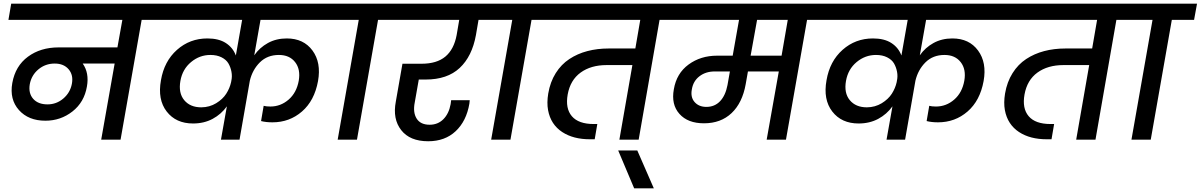

<svg xmlns="http://www.w3.org/2000/svg" viewBox="-20 -760 6535 1045"><path d="M238.8 -191.9Q287.1 -191.9 324.5 -223.6Q361.8 -255.4 371.1 -303.2Q380.4 -351.1 353.8 -382.6Q327.1 -414.1 277.8 -414.1Q227.1 -414.1 189.2 -382.6Q151.4 -351.1 142.1 -301.8Q133.8 -252.9 160.4 -222.4Q187 -191.9 238.8 -191.9ZM25.9 -651.9 41 -740.2H888.2L873 -651.9H751L636.2 0H530.8L604 -414.1H430.2Q466.3 -362.8 453.1 -289.1Q438.5 -203.6 374.3 -153.3Q310.1 -103 227.1 -103Q134.8 -103 83 -161.1Q31.2 -219.2 46.9 -308.1Q63.5 -400.9 132.1 -451.4Q200.7 -502 298.8 -502H619.1L646 -651.9Z M1182.6 0 1214.8 -181.2Q1184.1 -138.2 1137.2 -113Q1090.3 -87.9 1030.8 -87.9Q937.5 -87.9 887.2 -153.1Q836.9 -218.3 856 -323.2Q873.5 -426.8 943.4 -488.8Q1013.2 -550.8 1108.9 -550.8Q1170.4 -550.8 1209 -525.9Q1247.6 -501 1263.7 -458L1297.9 -651.9H824.7L839.8 -740.2H1873L1857.9 -651.9H1397.9L1363.8 -459Q1393.1 -501 1438.2 -525.9Q1483.4 -550.8 1541 -550.8Q1632.3 -550.8 1680.7 -485.1Q1729 -419.4 1710.9 -318.8Q1691.4 -211.9 1623.5 -153.1Q1555.7 -94.2 1462.9 -94.2Q1427.7 -94.2 1400.9 -101.1L1415 -184.1Q1428.2 -180.2 1451.7 -180.2Q1507.3 -180.2 1550.8 -217.8Q1594.2 -255.4 1606 -320.8Q1616.7 -382.8 1586.2 -421.9Q1555.7 -460.9 1498 -460.9Q1435.1 -460.9 1394.5 -420.7Q1354 -380.4 1339.8 -320.8L1283.7 0ZM1075.7 -175.8Q1120.6 -176.3 1156.5 -198.2Q1192.4 -220.2 1211.4 -250Q1230.5 -279.8 1237.8 -313L1238.8 -318.8Q1244.6 -344.2 1239.7 -369.6Q1234.9 -395 1222.9 -415.3Q1210.9 -435.5 1185.5 -448.2Q1160.2 -460.9 1125 -460.9Q1066.4 -460.9 1019.8 -422.1Q973.1 -383.3 961.9 -319.8Q950.2 -253.9 982.7 -214.8Q1015.1 -175.8 1075.7 -175.8Z M1817.9 0 1932.6 -651.9H1810.5L1825.7 -740.2H2174.8L2158.7 -651.9H2037.6L1922.9 0Z M2112.3 -651.9 2127.4 -740.2H2709.5L2693.4 -651.9H2584.5L2570.3 -568.8Q2549.3 -453.1 2481.9 -390.1Q2414.6 -327.1 2296.4 -327.1H2259.3L2237.3 -202.1Q2226.6 -148.4 2247.6 -114.7Q2268.6 -81.1 2318.4 -81.1Q2363.3 -81.1 2393.3 -111.3Q2423.3 -141.6 2432.6 -192.9L2435.5 -214.8H2536.6Q2534.7 -199.2 2534.7 -195.8Q2518.6 -101.1 2460.2 -46.1Q2401.9 8.8 2310.5 8.8Q2210.9 8.8 2163.6 -51.8Q2116.2 -112.3 2134.3 -207L2170.4 -413.1H2274.4Q2357.4 -413.1 2404.1 -452.1Q2450.7 -491.2 2465.3 -568.8L2479.5 -651.9Z M2653.3 0 2768.1 -651.9H2646L2661.1 -740.2H3010.3L2994.1 -651.9H2873L2758.3 0Z M2946.8 -651.9 2961.9 -740.2H3708L3691.9 -651.9H3569.8L3456.1 0H3351.1L3421.9 -405.8H3281.7Q3196.3 -405.8 3140.1 -365Q3084 -324.2 3069.8 -246.1Q3056.2 -169.9 3092.5 -127.4Q3128.9 -85 3210.9 -85H3231L3216.8 -2H3189.9Q3146 -2 3108.2 -11.7Q3070.3 -21.5 3039.8 -41.5Q3009.3 -61.5 2989.7 -91.3Q2970.2 -121.1 2962.9 -160.9Q2955.6 -200.7 2963.9 -251Q2974.6 -314 3004.6 -361.8Q3034.7 -409.7 3078.9 -438.7Q3123 -467.8 3176.8 -481.9Q3230.5 -496.1 3293 -496.1H3438L3464.8 -651.9Z M3431.6 265.1 3344.7 59.1H3448.7L3538.6 265.1Z M3824.7 -178.2Q3869.6 -178.2 3899.2 -209.2Q3928.7 -240.2 3939.5 -296.9L3952.6 -371.1H3869.6Q3821.3 -371.1 3787.1 -345Q3752.9 -318.8 3745.6 -273.9Q3737.3 -231 3760.5 -204.6Q3783.7 -178.2 3824.7 -178.2ZM4233.9 -457 4267.6 -651.9H4100.6L4065.4 -457ZM3644.5 -651.9 3659.7 -740.2H4509.8L4494.6 -651.9H4372.6L4257.8 0H4152.8L4218.8 -371.1H4050.8L4038.6 -301.8Q4020.5 -200.2 3961.9 -144.5Q3903.3 -88.9 3811.5 -88.9Q3723.6 -88.9 3678 -140.1Q3632.3 -191.4 3647.5 -273.9Q3662.1 -360.8 3727.8 -408.9Q3793.5 -457 3882.8 -457H3967.8L4002.4 -651.9Z M4805.2 0 4837.4 -181.2Q4806.6 -138.2 4759.8 -113Q4712.9 -87.9 4653.3 -87.9Q4560.1 -87.9 4509.8 -153.1Q4459.5 -218.3 4478.5 -323.2Q4496.1 -426.8 4565.9 -488.8Q4635.7 -550.8 4731.4 -550.8Q4793 -550.8 4831.5 -525.9Q4870.1 -501 4886.2 -458L4920.4 -651.9H4447.3L4462.4 -740.2H5495.6L5480.5 -651.9H5020.5L4986.3 -459Q5015.6 -501 5060.8 -525.9Q5106 -550.8 5163.6 -550.8Q5254.9 -550.8 5303.2 -485.1Q5351.6 -419.4 5333.5 -318.8Q5314 -211.9 5246.1 -153.1Q5178.2 -94.2 5085.4 -94.2Q5050.3 -94.2 5023.4 -101.1L5037.6 -184.1Q5050.8 -180.2 5074.2 -180.2Q5129.9 -180.2 5173.3 -217.8Q5216.8 -255.4 5228.5 -320.8Q5239.3 -382.8 5208.7 -421.9Q5178.2 -460.9 5120.6 -460.9Q5057.6 -460.9 5017.1 -420.7Q4976.6 -380.4 4962.4 -320.8L4906.2 0ZM4698.2 -175.8Q4743.2 -176.3 4779.1 -198.2Q4814.9 -220.2 4834 -250Q4853 -279.8 4860.4 -313L4861.3 -318.8Q4867.2 -344.2 4862.3 -369.6Q4857.4 -395 4845.5 -415.3Q4833.5 -435.5 4808.1 -448.2Q4782.7 -460.9 4747.6 -460.9Q4689 -460.9 4642.3 -422.1Q4595.7 -383.3 4584.5 -319.8Q4572.8 -253.9 4605.2 -214.8Q4637.7 -175.8 4698.2 -175.8Z M5433.1 -651.9 5448.2 -740.2H6194.3L6178.2 -651.9H6056.2L5942.4 0H5837.4L5908.2 -405.8H5768.1Q5682.6 -405.8 5626.5 -365Q5570.3 -324.2 5556.2 -246.1Q5542.5 -169.9 5578.9 -127.4Q5615.2 -85 5697.3 -85H5717.3L5703.1 -2H5676.3Q5632.3 -2 5594.5 -11.7Q5556.6 -21.5 5526.1 -41.5Q5495.6 -61.5 5476.1 -91.3Q5456.5 -121.1 5449.2 -160.9Q5441.9 -200.7 5450.2 -251Q5460.9 -314 5491 -361.8Q5521 -409.7 5565.2 -438.7Q5609.4 -467.8 5663.1 -481.9Q5716.8 -496.1 5779.3 -496.1H5924.3L5951.2 -651.9Z M6138.2 0 6252.9 -651.9H6130.9L6146 -740.2H6495.1L6479 -651.9H6357.9L6243.2 0Z"/></svg>

Font: SVN-Poppins Medium
Style: Italic
Weight: 500
Italic angle: -10°
Designer: Ninad Kale (Devanagari), Jonny Pinhorn (Latin)
Foundry: Indian Type Foundry
Version: Version 3.002 2017